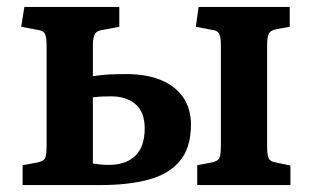

<svg xmlns="http://www.w3.org/2000/svg" viewBox="-20 -532 896 552"><path d="M45 0V-57L88 -65Q107 -69 110.5 -79.5Q114 -90 114 -113V-401Q114 -424 109.5 -434Q105 -444 89 -446L41 -455L50 -512H323V-455L275 -446Q256 -443 251.5 -432Q247 -421 247 -400V-313Q274 -317 294 -318Q314 -319 343 -319Q402 -319 443.5 -301.5Q485 -284 507 -251.5Q529 -219 529 -174Q529 -107 497 -69Q465 -31 407 -15.5Q349 0 271 0ZM293 -58Q342 -58 369 -84Q396 -110 396 -163Q396 -210 369.5 -232.5Q343 -255 300 -255Q284 -255 273 -254.5Q262 -254 247 -252V-62Q260 -60 269.5 -59Q279 -58 293 -58ZM547 0V-57L589 -65Q608 -69 611.5 -79.5Q615 -90 615 -113V-402Q615 -425 610.5 -434.5Q606 -444 590 -446L543 -455L551 -512H813V-455L774 -448Q756 -444 752 -433.5Q748 -423 748 -402V-108Q748 -87 752.5 -77Q757 -67 773 -65L815 -56V0Z"/></svg>

Font: Literata 18pt SemiBold
Style: Regular
Weight: 600
Designer: Latin by Veronika Burian and Jose Scaglione. Greek by Irene Vlachou. Cyrillic by Vera Evstafieva.
Foundry: TypeTogether
Version: Version 3.103;gftools[0.9.29]